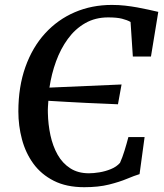

<svg xmlns="http://www.w3.org/2000/svg" viewBox="-20 -772 682 800"><path d="M331 8Q256.5 8 204 -18.8Q151.5 -45.5 119 -90.2Q86.5 -135 71.5 -191.5Q56.5 -248 56.5 -307.5Q56.5 -410.5 85.8 -492.8Q115 -575 167.8 -632.8Q220.5 -690.5 291.5 -721Q362.5 -751.5 446 -751.5Q475.5 -751.5 501.5 -748.5Q527.5 -745.5 551.5 -741.2Q575.5 -737 597.5 -732Q619.5 -727 639.5 -722.5L609 -536.5H533.5L524 -680.5Q510 -688.5 488.5 -694Q467 -699.5 430.5 -699.5Q377 -699.5 335 -675.5Q293 -651.5 262.8 -610Q232.5 -568.5 213.5 -516.2Q194.5 -464 186 -407L486.5 -420L471.5 -337.5Q449 -338.5 414.5 -340Q380 -341.5 339.8 -343.2Q299.5 -345 258.5 -347.5Q217.5 -350 181.5 -352Q180.5 -339.5 179.8 -327Q179 -314.5 179.5 -301Q180.5 -253.5 190.2 -208.2Q200 -163 220.2 -127.2Q240.5 -91.5 272.8 -70.8Q305 -50 350.5 -50Q370 -50 394.5 -54Q419 -58 442.2 -67.5Q465.5 -77 480 -93.5Q485 -104.5 489.8 -117.5Q494.5 -130.5 498.8 -144.2Q503 -158 507.2 -172.5Q511.5 -187 515 -201H582.5L561.5 -46.5Q540 -40 509 -27Q478 -14 434.2 -3Q390.5 8 331 8Z"/></svg>

Font: Merriweather 28pt Medium
Style: Italic
Weight: 500
Italic angle: -7.8°
Version: Version 2.101